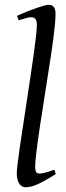

<svg xmlns="http://www.w3.org/2000/svg" viewBox="-20 -762 274 802"><path d="M213 -35 207 -53C184 -45 161 -37 144 -37C130 -37 127 -49 127 -66C127 -109 147 -237 154 -280L185 -480C196 -546 212 -658 212 -702C212 -726 206 -742 182 -742C170 -742 113 -724 51 -696L58 -677C63 -678 96 -690 109 -690C122 -690 134 -686 134 -657C134 -578 50 -99 50 -38C50 8 72 20 85 20C109 20 132 16 213 -35Z"/></svg>

Font: Temporarium
Style: Italic
Weight: 400
Italic angle: -7°
Version: Version 1.1